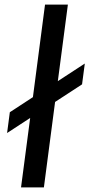

<svg xmlns="http://www.w3.org/2000/svg" viewBox="-20 -820 391 840"><path d="M172 0H72L112 -304L11 -238L23 -329L124 -395L177 -800H277L233 -465L351 -542L339 -451L221 -374Z"/></svg>

Font: Tanohe Sans Medium
Style: Italic
Weight: 500
Designer: Village Type and Design LLC & Cristiano Sobral
Foundry: Cooper Hewitt Smithsonian Design Museum
Version: Version 1.00;September 29, 2021;FontCreator 13.0.0.2655 64-b